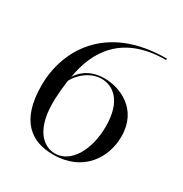

<svg xmlns="http://www.w3.org/2000/svg" viewBox="-145 -712 790 828"><g transform="rotate(30 250.0 -298.0)"><path d="M451 -600C143 -600 40 -397 40 -231C40 -50 127 4 232 4C381 4 449 -105 449 -211C449 -345 340 -392 261 -392C182 -392 144 -346 133 -325C155 -464 235 -593 450 -593ZM251 -384C308 -384 369 -342 369 -215C369 -94 313 -4 237 -4C180 -4 113 -54 120 -212C121 -234 124 -271 128 -300C128 -311 177 -384 251 -384Z"/></g></svg>

Font: Italiana
Style: Regular
Weight: 400
Designer: Santiago Orozco
Foundry: Santiago Orozco
Version: Version 1.000;PS 001.001;hotconv 1.0.56